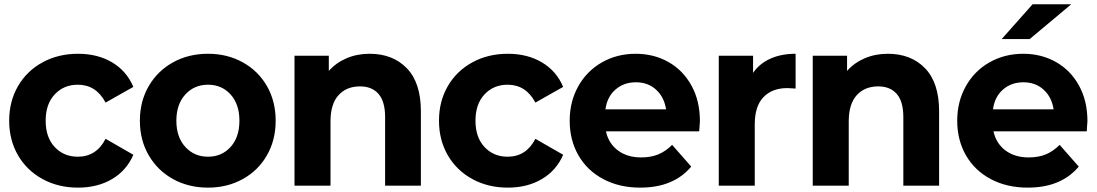

<svg xmlns="http://www.w3.org/2000/svg" viewBox="-20 -854 5043 883"><path d="M22.2 -298.9Q22.2 -387.8 62.8 -457.8Q103.3 -527.8 175.6 -567.2Q247.8 -606.7 338.9 -606.7Q428.9 -606.7 495.6 -567.2Q562.2 -527.8 593.3 -454.4L465.6 -382.2Q422.2 -464.4 337.8 -464.4Q273.3 -464.4 231.7 -420Q190 -375.6 190 -298.9Q190 -222.2 231.7 -177.8Q273.3 -133.3 337.8 -133.3Q423.3 -133.3 465.6 -215.6L593.3 -142.2Q562.2 -70 495.6 -30.6Q428.9 8.9 338.9 8.9Q247.8 8.9 175.6 -30.6Q103.3 -70 62.8 -140Q22.2 -210 22.2 -298.9Z M623.3 -298.9Q623.3 -387.8 663.9 -457.8Q704.4 -527.8 775.6 -567.2Q846.7 -606.7 936.7 -606.7Q1025.6 -606.7 1096.7 -567.2Q1167.8 -527.8 1207.8 -457.8Q1247.8 -387.8 1247.8 -298.9Q1247.8 -210 1207.8 -140Q1167.8 -70 1096.7 -30.6Q1025.6 8.9 936.7 8.9Q846.7 8.9 775.6 -30.6Q704.4 -70 663.9 -140Q623.3 -210 623.3 -298.9ZM1081.1 -298.9Q1081.1 -374.4 1040.6 -419.4Q1000 -464.4 936.7 -464.4Q873.3 -464.4 832.2 -419.4Q791.1 -374.4 791.1 -298.9Q791.1 -223.3 832.2 -178.3Q873.3 -133.3 936.7 -133.3Q1000 -133.3 1040.6 -178.3Q1081.1 -223.3 1081.1 -298.9Z M1915.6 -342.2V0H1751.1V-315.6Q1751.1 -386.7 1721.1 -421.7Q1691.1 -456.7 1635.6 -456.7Q1573.3 -456.7 1536.7 -416.1Q1500 -375.6 1500 -295.6V0H1334.4V-597.8H1492.2V-527.8Q1525.6 -565.6 1573.9 -586.1Q1622.2 -606.7 1680 -606.7Q1786.7 -606.7 1851.1 -540Q1915.6 -473.3 1915.6 -342.2Z M1998.9 -298.9Q1998.9 -387.8 2039.4 -457.8Q2080 -527.8 2152.2 -567.2Q2224.4 -606.7 2315.6 -606.7Q2405.6 -606.7 2472.2 -567.2Q2538.9 -527.8 2570 -454.4L2442.2 -382.2Q2398.9 -464.4 2314.4 -464.4Q2250 -464.4 2208.3 -420Q2166.7 -375.6 2166.7 -298.9Q2166.7 -222.2 2208.3 -177.8Q2250 -133.3 2314.4 -133.3Q2400 -133.3 2442.2 -215.6L2570 -142.2Q2538.9 -70 2472.2 -30.6Q2405.6 8.9 2315.6 8.9Q2224.4 8.9 2152.2 -30.6Q2080 -70 2039.4 -140Q1998.9 -210 1998.9 -298.9Z M3195.6 -250H2766.7Q2778.9 -194.4 2821.7 -162.2Q2864.4 -130 2928.9 -130Q2973.3 -130 3007.2 -143.9Q3041.1 -157.8 3071.1 -187.8L3158.9 -87.8Q3077.8 8.9 2924.4 8.9Q2827.8 8.9 2753.9 -30.6Q2680 -70 2640 -140Q2600 -210 2600 -298.9Q2600 -386.7 2639.4 -457.2Q2678.9 -527.8 2748.3 -567.2Q2817.8 -606.7 2903.3 -606.7Q2986.7 -606.7 3053.9 -568.9Q3121.1 -531.1 3160 -460.6Q3198.9 -390 3198.9 -296.7Q3198.9 -293.3 3195.6 -250ZM2764.4 -351.1H3043.3Q3034.4 -407.8 2997.2 -441.7Q2960 -475.6 2904.4 -475.6Q2848.9 -475.6 2810.6 -442.2Q2772.2 -408.9 2764.4 -351.1Z M3638.9 -606.7V-446.7Q3610 -448.9 3601.1 -448.9Q3531.1 -448.9 3491.1 -407.2Q3451.1 -365.6 3451.1 -282.2V0H3285.6V-597.8H3443.3V-518.9Q3473.3 -562.2 3523.3 -584.4Q3573.3 -606.7 3638.9 -606.7Z M4298.9 -342.2V0H4134.4V-315.6Q4134.4 -386.7 4104.4 -421.7Q4074.4 -456.7 4018.9 -456.7Q3956.7 -456.7 3920 -416.1Q3883.3 -375.6 3883.3 -295.6V0H3717.8V-597.8H3875.6V-527.8Q3908.9 -565.6 3957.2 -586.1Q4005.6 -606.7 4063.3 -606.7Q4170 -606.7 4234.4 -540Q4298.9 -473.3 4298.9 -342.2Z M4586.7 -674.4 4728.9 -834.4H4906.7L4715.6 -674.4ZM4977.8 -250H4548.9Q4561.1 -194.4 4603.9 -162.2Q4646.7 -130 4711.1 -130Q4755.6 -130 4789.4 -143.9Q4823.3 -157.8 4853.3 -187.8L4941.1 -87.8Q4860 8.9 4706.7 8.9Q4610 8.9 4536.1 -30.6Q4462.2 -70 4422.2 -140Q4382.2 -210 4382.2 -298.9Q4382.2 -386.7 4421.7 -457.2Q4461.1 -527.8 4530.6 -567.2Q4600 -606.7 4685.6 -606.7Q4768.9 -606.7 4836.1 -568.9Q4903.3 -531.1 4942.2 -460.6Q4981.1 -390 4981.1 -296.7Q4981.1 -293.3 4977.8 -250ZM4546.7 -351.1H4825.6Q4816.7 -407.8 4779.4 -441.7Q4742.2 -475.6 4686.7 -475.6Q4631.1 -475.6 4592.8 -442.2Q4554.4 -408.9 4546.7 -351.1Z"/></svg>

Font: Paperlogy 8 ExtraBold
Style: Regular
Weight: 800
Designer: redesigned by Lee Juim, glyphs from Gmarket Sans & Montserrat
Foundry: PT&
Version: Version 1.001